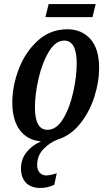

<svg xmlns="http://www.w3.org/2000/svg" viewBox="-20 -691 529 951"><path d="M266 0Q228 14 196 46.5Q164 79 164 127Q164 150 176.5 164Q189 178 209 178Q228 178 261 167L249 224Q215 240 180 240Q134 240 109 214.5Q84 189 84 143Q84 98 110.5 64Q137 30 183 9Q117 4 79 -45.5Q41 -95 41 -184Q41 -265 73 -349Q105 -433 167 -489.5Q229 -546 314 -546Q384 -546 427.5 -498Q471 -450 471 -353Q471 -286 447.5 -212Q424 -138 378 -79.5Q332 -21 266 0ZM360 -376Q360 -490 298 -490Q255 -490 222 -435Q189 -380 171 -302Q153 -224 153 -160Q153 -48 215 -48Q260 -48 293 -103Q326 -158 343 -236Q360 -314 360 -376ZM221 -671H454L438 -606H205Z"/></svg>

Font: Noto Serif CondSemiBold
Style: Italic
Weight: 600
Width: 3
Italic angle: -12°
Designer: Monotype Design Team
Foundry: Monotype Imaging Inc.
Version: Version 1.001